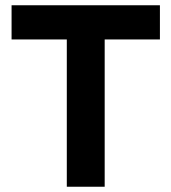

<svg xmlns="http://www.w3.org/2000/svg" viewBox="-20 -710 652 730"><path d="M24 -560V-690H588V-560H378V0H234V-560Z"/></svg>

Font: Oxanium
Style: Bold
Weight: 700
Designer: Severin Meyer
Version: Version 2.000